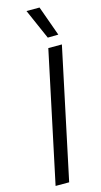

<svg xmlns="http://www.w3.org/2000/svg" viewBox="-145 -1009 555 1052"><g transform="rotate(-15 132.5 -483.5)"><path d="M200 -796 125 -967H199L260 -797ZM31 0 188 -740H265L108 0Z"/></g></svg>

Font: Be Vietnam Pro Light
Style: Italic
Weight: 300
Italic angle: -12°
Designer: Lam Bao, Tony Le, Vietanh Nguyen
Foundry: Yellow Type Foundry
Version: Version 1.002; ttfautohint (v1.8.3)